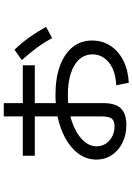

<svg xmlns="http://www.w3.org/2000/svg" viewBox="141 -820 717 1040"><g transform="rotate(-90 500.0 -300.5)"><path d="M558 -30Q609 -32 646 -48.5Q683 -65 704 -93.5Q725 -122 725 -158Q725 -199 698.5 -229.5Q672 -260 622 -276Q572 -292 504 -292Q426 -292 363.5 -271Q301 -250 264 -214.5Q227 -179 227 -136Q227 -109 241 -87Q255 -65 280 -52Q305 -39 335 -39Q366 -39 377.5 -55Q389 -71 389 -111V-319V-639H461V-100Q461 -35 432.5 -5Q404 25 343 25Q289 25 246.5 4Q204 -17 179.5 -54Q155 -91 155 -137Q155 -201 200.5 -251Q246 -301 326 -330Q406 -359 507 -359Q598 -359 663.5 -334.5Q729 -310 764.5 -266Q800 -222 800 -160Q800 -104 771 -60.5Q742 -17 690.5 9Q639 35 571 38ZM176 -471V-536H666V-471ZM813 -377Q789 -422 759 -462.5Q729 -503 694 -541L750 -581Q787 -543 817 -501Q847 -459 874 -410Z"/></g></svg>

Font: M PLUS 1 Thin
Style: Regular
Weight: 400
Version: Version 1.001